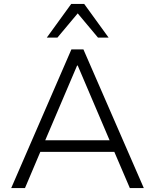

<svg xmlns="http://www.w3.org/2000/svg" viewBox="-20 -956 788 976"><path d="M37 0 343 -705H404L711 0H640L553 -203L590 -184H157L193 -203L107 0ZM372 -623 204 -229 180 -243H567L543 -229L375 -623ZM218 -765 342 -936H408L532 -765H478L375 -888L272 -765Z"/></svg>

Font: Nunito Sans 9pt Light
Style: Regular
Weight: 300
Version: Version 3.101;gftools[0.9.27]